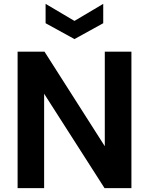

<svg xmlns="http://www.w3.org/2000/svg" viewBox="-20 -965 764 985"><path d="M70.3 0V-700H208.3L517.6 -214.8V-700H654.2V0H516.2L206.4 -484.1V0ZM362 -764.5 213.9 -845.9V-945.2L362 -857.7L509.6 -945.2V-845.9Z"/></svg>

Font: Envelope Sans Variable
Style: Regular
Weight: 500
Designer: Andreas Rasmussen / Norman Anderson
Foundry: mail.de GmbH
Version: Version 1.150